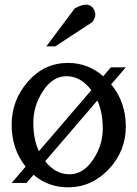

<svg xmlns="http://www.w3.org/2000/svg" viewBox="-20 -785 590 824"><path d="M179 -586H217L376 -690Q389 -707 389 -722Q389 -737 379 -751Q368 -765 349 -765Q329 -765 300 -748ZM147 -136Q123 -187 123 -259Q123 -331 165 -395Q206 -458 266 -458Q326 -458 372 -398ZM423 -458Q357 -515 272 -515Q170 -515 100 -435Q30 -355 30 -250Q30 -145 90 -70L30 0H94L124 -35Q187 19 272 19Q373 19 447 -59Q520 -137 520 -242Q520 -347 457 -423L520 -496H456ZM398 -354Q421 -303 421 -232Q421 -161 379 -99Q337 -37 278 -37Q218 -37 174 -93Z"/></svg>

Font: Sawarabi Mincho
Style: Regular
Weight: 400
Version: Version 1.082; ttfautohint (v1.8.4.7-5d5b)